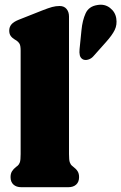

<svg xmlns="http://www.w3.org/2000/svg" viewBox="-20 -780 506 800"><path d="M267.5 -711.5V-138Q267.5 -113 270.8 -103.8Q274 -94.5 280 -89.5L286 -84.5Q297.5 -76 303.5 -66.2Q309.5 -56.5 309.5 -42Q309.5 -22 297.5 -11Q285.5 0 265 0H68.5Q48 0 36 -11Q24 -22 24 -42Q24 -56.5 30 -66.2Q36 -76 47 -84.5L53.5 -89.5Q59.5 -94.5 62.8 -103.8Q66 -113 66 -138V-569Q66 -590 61.2 -598Q56.5 -606 48 -611.5L42 -615Q30.5 -622 24.5 -630.5Q18.5 -639 18.5 -652.5Q18.5 -667.5 27.5 -678.2Q36.5 -689 57.5 -697.5L156 -736.5Q181.5 -746.5 197 -750.8Q212.5 -755 228.5 -755Q247 -755 257.2 -742.8Q267.5 -730.5 267.5 -711.5ZM319.5 -654.5Q323.5 -695.5 336.8 -724.5Q350 -753.5 385.5 -759Q416 -764.5 438.2 -747.2Q460.5 -730 464.5 -703Q468.5 -677 458 -655.2Q447.5 -633.5 421.5 -604.5L368.5 -545Q360 -535.5 347.8 -531.8Q335.5 -528 325.5 -532.5Q315 -538.5 312.5 -549.8Q310 -561 311.5 -575Z"/></svg>

Font: Fraunces 72pt SuperSoft Black
Style: Regular
Weight: 900
Version: Version 1.000;[0bf87f6ff]